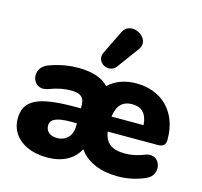

<svg xmlns="http://www.w3.org/2000/svg" viewBox="-113 -908 1095 1042"><g transform="rotate(15 435.0 -386.5)"><path d="M567 -685C621 -755 491 -830 452 -750L387 -617C359 -559 441 -515 478 -564ZM237 11C323 11 385 -22 417 -83C461 -20 539 11 635 11C689 11 743 -1 789 -22C867 -55 833 -176 747 -141C712 -126 672 -119 641 -119C567 -119 530 -146 520 -210H799C834 -210 845 -225 845 -248V-255C845 -407 747 -503 604 -503C544 -503 488 -485 448 -446C412 -486 351 -503 278 -503C232 -503 178 -496 115 -473C26 -441 60 -317 148 -349C198 -368 236 -374 270 -374C326 -374 347 -355 347 -310V-294H317C108 -294 30 -258 30 -151C30 -58 109 11 237 11ZM611 -388C665 -388 695 -357 699 -294H519C527 -358 558 -388 611 -388ZM264 -105C221 -105 199 -127 199 -158C199 -194 234 -210 313 -210H347V-195C347 -140 313 -105 264 -105Z"/></g></svg>

Font: Nunito Black
Style: Regular
Weight: 900
Designer: Vernon Adams
Foundry: Vernon Adams
Version: Version 3.602